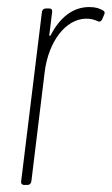

<svg xmlns="http://www.w3.org/2000/svg" viewBox="-20 -525 317 545"><path d="M233 -505C187 -505 150 -475 125 -427C123 -422 120 -422 120 -426L128 -491C129 -497 126 -501 120 -501H110C104 -501 100 -497 99 -491L40 -10C39 -4 43 0 48 0H58C64 0 68 -4 69 -10L107 -322C118 -407 166 -471 224 -472C239 -472 248 -469 257 -465C262 -462 267 -464 270 -470L275 -482C278 -487 278 -492 273 -495C263 -501 252 -505 233 -505Z"/></svg>

Font: Barlow Condensed Thin
Style: Italic
Weight: 250
Width: 3
Italic angle: -7°
Designer: Jeremy Tribby
Foundry: Tribby Type
Version: Version 1.422;hotconv 1.0.109;makeotfexe 2.5.65596